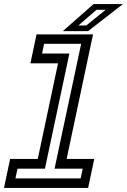

<svg xmlns="http://www.w3.org/2000/svg" viewBox="-54 -918 621 938"><path d="M-34.5 0 -4.5 -141.5H130.5L229.5 -608.5H94.5L124.5 -750H400.5L271.5 -141.5H406.5L376.5 0ZM21.5 -46.5H340L350 -94H212.5L342.5 -704H161.5L151.5 -656.5H285L165.5 -94H31.5ZM253 -766 403 -898H546.5L376.5 -766ZM329 -793.5H367.5L462 -870H417.5Z"/></svg>

Font: Tourney Thin Medium
Style: Italic
Weight: 500
Italic angle: -12°
Version: Version 1.015